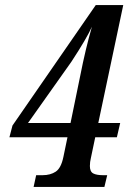

<svg xmlns="http://www.w3.org/2000/svg" viewBox="-20 -734 514 754"><path d="M366 -251H452L439 -195H354L337 -114Q333 -98 333 -82Q333 -60 346 -53Q359 -46 385 -46H401L390 0H112L122 -46H147Q178 -46 199 -60Q220 -74 229 -118L245 -195H17L29 -241L356 -714H464ZM257 -251 295 -436Q316 -543 341 -629Q321 -584 260 -491L90 -251Z"/></svg>

Font: Noto Serif CondSemiBold
Style: Italic
Weight: 600
Width: 3
Italic angle: -12°
Designer: Monotype Design Team
Foundry: Monotype Imaging Inc.
Version: Version 1.001